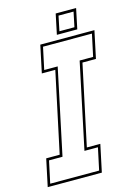

<svg xmlns="http://www.w3.org/2000/svg" viewBox="-149 -897 679 963"><g transform="rotate(-15 191.0 -415.5)"><path d="M-24.5 0 5.5 -141.5H75.5L164.5 -558.5H94.5L124.5 -700H405.5L375.5 -558.5H305.5L216.5 -141.5H286.5L256.5 0ZM-8 -13.5H246L270.5 -128H200.5L294.5 -572H364.5L389 -686.5H135L110.5 -572H180.5L86.5 -128H16.5ZM217.5 -726 239.5 -831H345.5L323.5 -726ZM234.5 -740H312.5L328.5 -817H250.5Z"/></g></svg>

Font: Tourney Condensed Thin
Style: Italic
Weight: 100
Width: 3
Italic angle: -12°
Designer: Tyler Finck
Foundry: Etcetera Type Co
Version: Version 1.010; ttfautohint (v1.8.3)